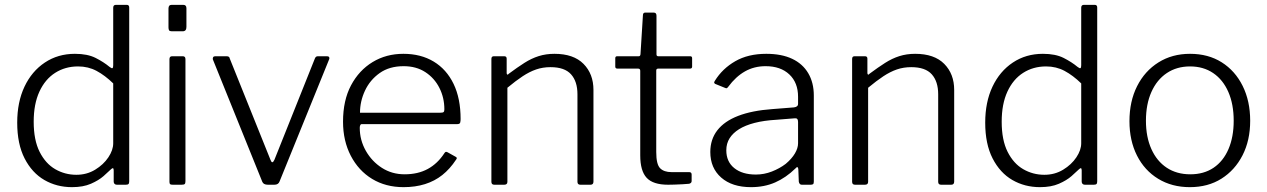

<svg xmlns="http://www.w3.org/2000/svg" viewBox="-20 -762 5227 792"><path d="M462 0Q456 0 452.5 -3.5Q449 -7 449 -13V-59Q449 -67 446 -68Q443 -69 437 -63Q427 -53 407 -35.5Q387 -18 355 -4Q323 10 277 10Q214 10 163 -19.5Q112 -49 81.5 -108.5Q51 -168 51 -256Q51 -341 81 -404.5Q111 -468 165 -504Q219 -540 289 -540Q341 -540 374.5 -523Q408 -506 432 -486Q441 -479 444 -481Q447 -483 447 -493V-730Q447 -742 458 -742H503Q513 -742 513 -731V-14Q513 -6 510 -3Q507 0 499 0H462ZM447 -418Q413 -451 378.5 -469.5Q344 -488 302 -488Q249 -488 207.5 -461.5Q166 -435 142.5 -384Q119 -333 119 -260Q119 -184 143.5 -135.5Q168 -87 208 -64Q248 -41 295 -41Q338 -41 372.5 -62Q407 -83 427 -113Q447 -143 447 -171V-418Z M745 -15Q745 -6 742 -3Q739 0 729 0H692Q684 0 681.5 -2.5Q679 -5 679 -12V-518Q679 -530 690 -530H734Q745 -530 745 -518ZM749 -651Q749 -633 734 -633H688Q680 -633 677.5 -637Q675 -641 675 -649V-727Q675 -742 688 -742H736Q749 -742 749 -728Z M1329 -530Q1335 -530 1337.5 -526.5Q1340 -523 1338 -518L1133 -13Q1128 0 1112 0H1085Q1067 0 1062 -12L858 -517Q857 -523 859.5 -526.5Q862 -530 868 -530H914Q920 -530 923.5 -528Q927 -526 928 -520L1096 -102Q1103 -83 1112 -103L1279 -521Q1281 -526 1284 -528Q1287 -530 1292 -530H1329Z M1464 -235Q1464 -184 1489 -140Q1514 -96 1555.5 -69.5Q1597 -43 1649 -43Q1704 -43 1744.5 -65Q1785 -87 1813 -130Q1816 -135 1819 -135.5Q1822 -136 1826 -134L1860 -115Q1868 -111 1861 -103Q1836 -65 1804.5 -40Q1773 -15 1733 -2.5Q1693 10 1645 10Q1571 10 1515 -24Q1459 -58 1427 -119.5Q1395 -181 1395 -260Q1395 -348 1428 -410Q1461 -472 1517 -506Q1573 -540 1644 -540Q1716 -540 1769 -508Q1822 -476 1851 -416Q1880 -356 1880 -271Q1880 -264 1878.5 -257Q1877 -250 1866 -250H1471Q1468 -250 1466 -245.5Q1464 -241 1464 -235ZM1796 -297Q1807 -297 1810 -300Q1813 -303 1813 -311Q1813 -359 1792.5 -399.5Q1772 -440 1734.5 -464.5Q1697 -489 1645 -489Q1586 -489 1546 -460.5Q1506 -432 1485.5 -388Q1465 -344 1465 -297Z M2019 0Q2007 0 2007 -12V-519Q2007 -530 2017 -530H2060Q2070 -530 2070 -520V-461Q2070 -456 2072.5 -454.5Q2075 -453 2079 -458Q2114 -484 2143 -502.5Q2172 -521 2202 -530.5Q2232 -540 2267 -540Q2346 -540 2387 -498.5Q2428 -457 2428 -391V-13Q2428 0 2416 0H2374Q2368 0 2365 -3Q2362 -6 2362 -12V-373Q2362 -426 2335.5 -455.5Q2309 -485 2251 -485Q2219 -485 2191.5 -475.5Q2164 -466 2136 -447.5Q2108 -429 2073 -400V-12Q2073 0 2060 0H2019Z M2695 -479Q2687 -479 2687 -471V-135Q2687 -84 2703 -68Q2719 -52 2750 -52H2823Q2828 -52 2830.5 -49.5Q2833 -47 2833 -42V-15Q2833 -7 2823 -4Q2814 -3 2796.5 -2Q2779 -1 2762 -0.5Q2745 0 2736 0Q2674 0 2647.5 -28.5Q2621 -57 2621 -121V-470Q2621 -479 2612 -479H2527Q2518 -479 2518 -487V-522Q2518 -530 2526 -530H2615Q2621 -530 2622 -538L2632 -698Q2632 -710 2641 -710H2677Q2688 -710 2688 -697V-538Q2688 -530 2695 -530H2827Q2835 -530 2835 -522V-487Q2835 -479 2826 -479Z M3261 -67Q3222 -29 3177.5 -9.5Q3133 10 3078 10Q3000 10 2955 -29.5Q2910 -69 2910 -135Q2910 -187 2939 -224.5Q2968 -262 3025 -284Q3082 -306 3166 -312L3255 -319Q3263 -320 3267.5 -323.5Q3272 -327 3272 -334V-363Q3272 -421 3236 -455Q3200 -489 3138 -489Q3091 -489 3053 -467.5Q3015 -446 2984 -404Q2981 -400 2978.5 -398.5Q2976 -397 2972 -399L2930 -416Q2927 -418 2926 -420.5Q2925 -423 2929 -429Q2960 -479 3013 -509.5Q3066 -540 3141 -540Q3204 -540 3247.5 -519.5Q3291 -499 3314 -460Q3337 -421 3337 -368V-13Q3337 -5 3334 -2.5Q3331 0 3324 0H3287Q3282 0 3279 -3.5Q3276 -7 3275 -13L3273 -65Q3271 -79 3261 -67ZM3272 -259Q3272 -276 3258 -274L3183 -268Q3131 -265 3092.5 -255Q3054 -245 3028.5 -229Q3003 -213 2989.5 -191.5Q2976 -170 2976 -142Q2976 -95 3009 -68.5Q3042 -42 3098 -42Q3132 -42 3164 -54.5Q3196 -67 3221 -86Q3246 -107 3259 -129Q3272 -151 3272 -171V-259Z M3507 0Q3495 0 3495 -12V-519Q3495 -530 3505 -530H3548Q3558 -530 3558 -520V-461Q3558 -456 3560.5 -454.5Q3563 -453 3567 -458Q3602 -484 3631 -502.5Q3660 -521 3690 -530.5Q3720 -540 3755 -540Q3834 -540 3875 -498.5Q3916 -457 3916 -391V-13Q3916 0 3904 0H3862Q3856 0 3853 -3Q3850 -6 3850 -12V-373Q3850 -426 3823.5 -455.5Q3797 -485 3739 -485Q3707 -485 3679.5 -475.5Q3652 -466 3624 -447.5Q3596 -429 3561 -400V-12Q3561 0 3548 0H3507Z M4455 0Q4449 0 4445.5 -3.5Q4442 -7 4442 -13V-59Q4442 -67 4439 -68Q4436 -69 4430 -63Q4420 -53 4400 -35.5Q4380 -18 4348 -4Q4316 10 4270 10Q4207 10 4156 -19.5Q4105 -49 4074.5 -108.5Q4044 -168 4044 -256Q4044 -341 4074 -404.5Q4104 -468 4158 -504Q4212 -540 4282 -540Q4334 -540 4367.5 -523Q4401 -506 4425 -486Q4434 -479 4437 -481Q4440 -483 4440 -493V-730Q4440 -742 4451 -742H4496Q4506 -742 4506 -731V-14Q4506 -6 4503 -3Q4500 0 4492 0H4455ZM4440 -418Q4406 -451 4371.5 -469.5Q4337 -488 4295 -488Q4242 -488 4200.5 -461.5Q4159 -435 4135.5 -384Q4112 -333 4112 -260Q4112 -184 4136.5 -135.5Q4161 -87 4201 -64Q4241 -41 4288 -41Q4331 -41 4365.5 -62Q4400 -83 4420 -113Q4440 -143 4440 -171V-418Z M4888 10Q4814 10 4757.5 -24.5Q4701 -59 4670 -120.5Q4639 -182 4639 -262Q4639 -344 4670.5 -406.5Q4702 -469 4758.5 -504.5Q4815 -540 4889 -540Q4964 -540 5019.5 -505Q5075 -470 5106 -407.5Q5137 -345 5137 -264Q5137 -183 5105.5 -121.5Q5074 -60 5018.5 -25Q4963 10 4888 10ZM4890 -43Q4946 -43 4986 -70Q5026 -97 5047.5 -147Q5069 -197 5069 -264Q5069 -332 5047 -382.5Q5025 -433 4984.5 -460.5Q4944 -488 4889 -488Q4834 -488 4793 -460.5Q4752 -433 4729.5 -382.5Q4707 -332 4707 -264Q4707 -197 4729.5 -147Q4752 -97 4793 -70Q4834 -43 4890 -43Z"/></svg>

Font: Libre Franklin Light
Style: Regular
Weight: 300
Designer: Pablo Impallari, Rodrigo Fuenzalida, Nhung Nguyen
Foundry: Impallari Type
Version: Version 3.000